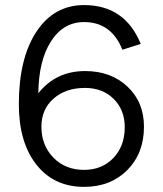

<svg xmlns="http://www.w3.org/2000/svg" viewBox="-20 -728 640 756"><path d="M534.2 -555.2 461.9 -532.2Q418.5 -641.1 311 -641.1Q229.5 -641.1 180.9 -565.4Q132.3 -489.7 130.9 -360.8Q200.2 -448.2 314.9 -448.2Q417 -448.2 481.9 -387Q546.9 -325.7 546.9 -229Q546.9 -124.5 481.2 -58.3Q415.5 7.8 311 7.8Q192.4 7.8 123.3 -79.8Q54.2 -167.5 54.2 -317.9Q54.2 -498 123.3 -603Q192.4 -708 311 -708Q471.7 -708 534.2 -555.2ZM143.1 -229Q143.1 -155.8 190.2 -107.4Q237.3 -59.1 311 -59.1Q381.8 -59.1 426.5 -106Q471.2 -152.8 471.2 -227.1Q471.2 -295.4 427.5 -338.6Q383.8 -381.8 314.9 -381.8Q238.8 -381.8 190.9 -339.8Q143.1 -297.9 143.1 -229Z"/></svg>

Font: LT Superior
Style: Regular
Weight: 400
Designer: Daniel Lyons
Foundry: LyonsType
Version: Version 1.000